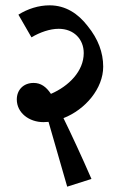

<svg xmlns="http://www.w3.org/2000/svg" viewBox="-20 -649 457 720"><path d="M232 51 323 22C286 -63 246 -149 218 -206C300 -238 367 -317 367 -399C367 -452 348 -503 309 -551C273 -598 226 -629 166 -629C125 -629 84 -616 49 -594L98 -509C130 -528 167 -541 200 -541C257 -541 294 -502 294 -450C294 -382 238 -326 171 -297C153 -324 133 -338 106 -338C68 -338 43 -312 43 -276C43 -226 89 -191 143 -191C149 -191 156 -192 162 -192Z"/></svg>

Font: Noto Serif Devanagari Condensed Medium
Style: Regular
Weight: 500
Width: 3
Designer: Universal Thirst, Indian Type Foundry and the Monotype Design Team
Foundry: Monotype Imaging Inc.
Version: Version 2.004